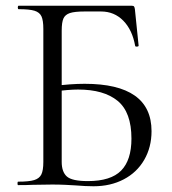

<svg xmlns="http://www.w3.org/2000/svg" viewBox="-20 -645 598 669"><path d="M243 1Q228 0 207 -1Q186 -2 162 -2L94 -1Q76 0 43 0Q41 0 41 -6Q41 -12 43 -12Q81 -12 99 -17.5Q117 -23 124 -37Q131 -51 131 -81V-544Q131 -574 124.5 -588Q118 -602 100.5 -607.5Q83 -613 45 -613Q42 -613 42 -619Q42 -625 45 -625H439Q445 -625 447 -622.5Q449 -620 450 -613L463 -486Q463 -483 457.5 -482.5Q452 -482 451 -485Q441 -541 409.5 -573Q378 -605 332 -605H275Q240 -605 223.5 -599.5Q207 -594 201 -580.5Q195 -567 195 -538V-81Q195 -46 213 -30Q231 -14 286 -14Q366 -14 402 -50.5Q438 -87 438 -162Q438 -254 390 -293.5Q342 -333 252 -333Q219 -333 168 -326L166 -345Q225 -353 275 -353Q508 -353 508 -188Q508 -132 482.5 -88Q457 -44 411 -20Q365 4 306 4Q279 4 243 1Z"/></svg>

Font: Cormorant Unicase
Style: Regular
Weight: 400
Designer: Christian Thalmann (Catharsis Fonts)
Foundry: Catharsis Fonts
Version: Version 4.000